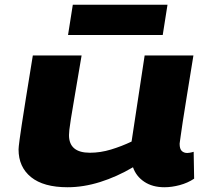

<svg xmlns="http://www.w3.org/2000/svg" viewBox="-20 -777 882 807"><path d="M264 10Q163 10 110.5 -32.5Q58 -75 58 -149Q58 -155 59 -163Q60 -171 62.5 -191.5Q65 -212 71.5 -253.5Q78 -295 89 -365Q100 -435 118 -544H323Q305 -436 294 -373Q283 -310 278 -277.5Q273 -245 271.5 -231.5Q270 -218 270 -209Q270 -135 358 -135Q402 -135 446.5 -148.5Q491 -162 533 -182L588 -544H793Q776 -439 765 -371.5Q754 -304 748 -264.5Q742 -225 739.5 -206Q737 -187 736 -181Q735 -175 735 -173Q735 -151 744 -142.5Q753 -134 767 -134Q770 -134 777 -135Q784 -136 794 -139L796 -26Q769 -8 735.5 1Q702 10 671 10Q621 10 586.5 -13Q552 -36 539 -74Q471 -34 401 -12Q331 10 264 10ZM266 -630 286 -757H684L664 -630Z"/></svg>

Font: Georama ExtraExtended
Style: Bold Italic
Weight: 700
Width: 8
Italic angle: -9°
Designer: Jean-Baptiste Levee
Foundry: Production Type
Version: Version 1.000